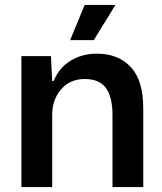

<svg xmlns="http://www.w3.org/2000/svg" viewBox="-20 -760 660 780"><path d="M67 0V-532H187L192 -431H198Q220 -485 267 -513.5Q314 -542 373 -542Q460 -542 511 -488Q562 -434 562 -319V0H437V-292Q437 -367 410 -403Q383 -439 325 -439Q264 -439 228 -397Q192 -355 192 -293V0ZM265 -597 324 -740H449L361 -597Z"/></svg>

Font: Mona Sans SemiBold
Style: Regular
Weight: 600
Designer: Deni Anggara
Foundry: GitHub
Version: Version 2.000;Glyphs 3.2.3 (3260)